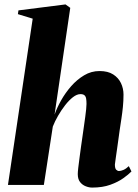

<svg xmlns="http://www.w3.org/2000/svg" viewBox="-20 -837 626 869"><path d="M397 12Q383 12 367.8 6Q352.5 0 342.2 -13.2Q332 -26.5 332 -49Q332 -58 334.2 -77.5Q336.5 -97 339.8 -121.8Q343 -146.5 346.5 -171.8Q350 -197 353 -217Q356.5 -242 359.8 -265Q363 -288 365.8 -307.8Q368.5 -327.5 370 -342.8Q371.5 -358 371.5 -366.5Q371.5 -381 369.8 -391Q368 -401 362 -406Q356 -411 344 -411Q328 -411 310 -397Q292 -383 274.8 -360.8Q257.5 -338.5 242.8 -313Q228 -287.5 219 -264L178.5 0H16L128 -752.5L61 -773L63.5 -790L276.5 -817L298 -801.5L227 -318.5Q237.5 -348.5 256.5 -382.5Q275.5 -416.5 302 -446.8Q328.5 -477 360.8 -496.2Q393 -515.5 430.5 -515.5Q468.5 -515.5 492.2 -500.2Q516 -485 527.5 -460.8Q539 -436.5 539 -409Q539 -379.5 536.2 -352.8Q533.5 -326 529.5 -300Q525.5 -274 521.5 -247Q519 -228.5 516 -207Q513 -185.5 510 -164Q507 -142.5 504.2 -123.8Q501.5 -105 500 -92.5Q500 -74.5 506 -68.8Q512 -63 518.5 -63Q527 -63 538.8 -68Q550.5 -73 563 -85L575 -61Q562 -47.5 538.2 -30.5Q514.5 -13.5 479.5 -0.8Q444.5 12 397 12Z"/></svg>

Font: Merriweather 144pt Black
Style: Italic
Weight: 900
Italic angle: -7.8°
Version: Version 2.101